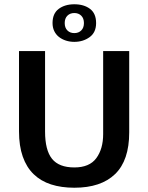

<svg xmlns="http://www.w3.org/2000/svg" viewBox="-20 -869 694 899"><path d="M69 -630H191V-253Q191 -166 223.5 -125.5Q256 -85 328 -85Q399 -85 431 -128.5Q463 -172 463 -241V-630H585V-249Q585 -118 519 -54Q453 10 328 10Q267 10 219 -5.5Q171 -21 137.5 -53.5Q104 -86 86.5 -136Q69 -186 69 -254ZM226 -761Q226 -806 255 -827.5Q284 -849 328 -849Q373 -849 401.5 -827.5Q430 -806 430 -761Q430 -717 399.5 -695Q369 -673 328 -673Q307 -673 288.5 -679Q270 -685 256 -696Q242 -707 234 -723.5Q226 -740 226 -761ZM283 -761Q283 -739 295.5 -726.5Q308 -714 328 -714Q348 -714 360.5 -726.5Q373 -739 373 -761Q373 -783 360.5 -795.5Q348 -808 328 -808Q308 -808 295.5 -795.5Q283 -783 283 -761Z"/></svg>

Font: Mukta SemiBold
Style: Regular
Weight: 600
Designer: Girish Dalvi and Yashodeep Gholap
Foundry: Ek Type
Version: Version 2.538;PS 1.002;hotconv 16.6.51;makeotf.lib2.5.65220;